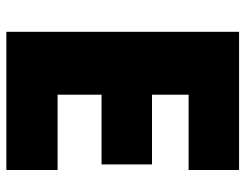

<svg xmlns="http://www.w3.org/2000/svg" viewBox="-102 -652 754 589"><g transform="rotate(90 274.5 -357.0)"><path d="M501 0H77.1V-713.9H501V-559.1H270V-446.8H483.9V-292H270V-157.2H501Z"/></g></svg>

Font: TypoPRO Open Sans
Style: Regular
Weight: 800
Foundry: Ascender Corporation
Version: Version 1.10